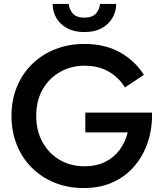

<svg xmlns="http://www.w3.org/2000/svg" viewBox="-20 -935 831 970"><path d="M246 -915H328Q328 -893 345.5 -869.5Q363 -846 406 -846Q449 -846 467 -869.5Q485 -893 485 -915H567Q567 -878 548.5 -845.5Q530 -813 494.5 -793Q459 -773 406 -773Q354 -773 318 -793Q282 -813 264 -845.5Q246 -878 246 -915ZM411 -266V-366H748Q750 -289 728 -220.5Q706 -152 662 -99Q618 -46 553 -15.5Q488 15 404 15Q324 15 257.5 -11.5Q191 -38 141.5 -87Q92 -136 65 -203Q38 -270 38 -350Q38 -430 65.5 -496.5Q93 -563 142.5 -611.5Q192 -660 259.5 -686.5Q327 -713 406 -713Q509 -713 584.5 -671.5Q660 -630 707 -557L611 -493Q582 -542 530.5 -572.5Q479 -603 406 -603Q339 -603 283.5 -571.5Q228 -540 195.5 -483.5Q163 -427 163 -350Q163 -274 195 -216.5Q227 -159 282 -127Q337 -95 406 -95Q468 -95 513 -118Q558 -141 586 -180Q614 -219 625 -266Z"/></svg>

Font: Jost* Medium
Style: Regular
Weight: 500
Version: Version 3.7